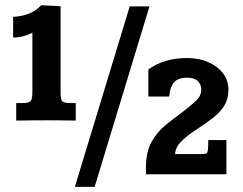

<svg xmlns="http://www.w3.org/2000/svg" viewBox="-20 -667 930 735"><path d="M42 -205.6V-272.5H67.9Q94.2 -272.5 99.1 -283Q104 -293.5 104 -314.5V-542Q87.4 -533.2 69.1 -528.3Q50.8 -523.4 30.3 -522.9V-602.5Q61.5 -604 88.6 -614Q115.7 -624 138.2 -647L211.9 -643.1V-313.5Q211.9 -289.1 217.3 -280.8Q222.7 -272.5 250 -272.5H270V-205.6Q255.4 -205.6 241.9 -205.8Q228.5 -206.1 210.2 -206.3Q191.9 -206.5 163.1 -206.5Q129.9 -206.5 111.1 -206.3Q92.3 -206.1 77.6 -205.8Q63 -205.6 42 -205.6ZM266.6 48.3 476.6 -642.6H552.2L342.3 48.3ZM539.1 0Q538.6 -6.3 538.6 -12.5Q538.6 -18.6 538.6 -24.9Q538.6 -84 559.1 -121.8Q579.6 -159.7 611.3 -186Q643.1 -212.4 676.8 -236.8Q708.5 -260.7 729.5 -280.3Q750.5 -299.8 750.5 -324.7Q750.5 -344.2 736.8 -356.9Q723.1 -369.6 696.8 -369.6Q660.6 -369.6 645.5 -350.8Q630.4 -332 627.9 -297.4H547.9V-400.9Q577.1 -422.4 613.8 -433.6Q650.4 -444.8 695.8 -444.8Q741.7 -444.8 777.6 -429Q813.5 -413.1 834 -386Q854.5 -358.9 854.5 -323.7Q854.5 -288.1 838.1 -262Q821.8 -235.8 794.7 -215.3Q767.6 -194.8 735.4 -173.3Q694.8 -147.5 672.9 -124.5Q650.9 -101.6 650.4 -77.1H756.8Q766.1 -77.1 770.5 -80.3Q774.9 -83.5 776.1 -95Q777.3 -106.4 777.3 -130.9H846.7V0Z"/></svg>

Font: Kameron SemiBold
Style: Regular
Weight: 600
Designer: Vernon Adams
Foundry: Vernon Adams
Version: Version 1.100